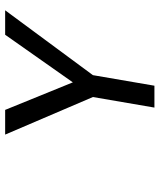

<svg xmlns="http://www.w3.org/2000/svg" viewBox="43 -663 620 746"><g transform="rotate(-90 353.0 -290.0)"><path d="M591 -580 406 -317 299 -580H203L349 -239L308 0H393L434 -239L686 -580Z"/></g></svg>

Font: Charger Monospace
Style: Regular
Weight: 400
Designer: Jasper
Foundry: Cannot Into Space Fonts
Version: Version 0.980